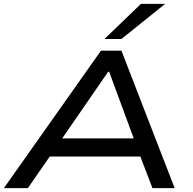

<svg xmlns="http://www.w3.org/2000/svg" viewBox="-24 -965 991 985"><path d="M-4 0 494 -705H599L872 0H758L680 -204L732 -162H191L261 -205L119 0ZM531 -597 275 -226 242 -255H710L672 -228L536 -597ZM512 -765 699 -945H823L599 -765Z"/></svg>

Font: Nunito Sans 7pt Expanded Medium
Style: Italic
Weight: 500
Width: 7
Italic angle: -9°
Designer: Vernon Adams
Foundry: Vernon Adams
Version: Version 3.101;gftools[0.9.27]